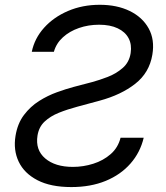

<svg xmlns="http://www.w3.org/2000/svg" viewBox="-20 -757 682 790"><path d="M273.4 12.7Q188.5 12.7 134 -15.6Q79.6 -43.9 56.9 -91.8Q34.2 -139.6 43.9 -198.2Q52.2 -249 78.6 -283.9Q105 -318.8 140.6 -341.3Q176.3 -363.8 214.1 -377.4Q252 -391.1 283.2 -399.4L359.4 -419.4Q388.2 -427.2 422.9 -440.4Q457.5 -453.6 484.6 -477.1Q511.7 -500.5 517.6 -538.6Q522.9 -573.7 509 -599.9Q495.1 -626 464.1 -640.6Q433.1 -655.3 387.7 -655.3Q343.8 -655.3 304.9 -641.8Q266.1 -628.4 238.8 -603.5Q211.4 -578.6 201.7 -543.9H110.8Q122.1 -599.1 161.4 -642.8Q200.7 -686.5 260 -711.9Q319.3 -737.3 390.6 -737.3Q461.4 -737.3 513.9 -711.7Q566.4 -686 591.8 -639.9Q617.2 -593.8 606.9 -532.2Q594.7 -458 536.6 -412.4Q478.5 -366.7 390.1 -342.8L297.9 -317.9Q257.3 -307.1 222.2 -293Q187 -278.8 163.6 -256.8Q140.1 -234.9 134.3 -199.2Q125 -140.1 166 -105.2Q207 -70.3 279.8 -70.3Q322.8 -70.3 363.8 -83.3Q404.8 -96.2 435.3 -122.8Q465.8 -149.4 476.1 -190.4H571.3Q557.1 -129.9 516.8 -84Q476.6 -38.1 414.8 -12.7Q353 12.7 273.4 12.7Z"/></svg>

Font: Inter Variable
Style: Italic
Weight: 400
Italic angle: -9.39999°
Designer: Rasmus Andersson
Foundry: rsms
Version: Version 4.001;git-9221beed3